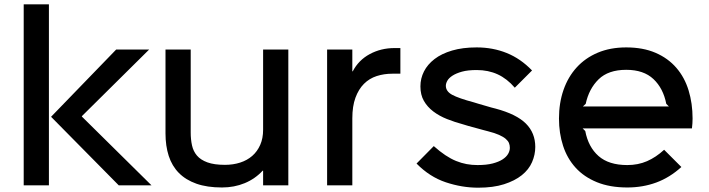

<svg xmlns="http://www.w3.org/2000/svg" viewBox="-20 -860 3289 891"><path d="M683 0H531L217 -318L519 -630H672L360 -321V-319ZM207 0H90V-840H207Z M1318 0H1201V-68H1199Q1164 -30 1115.5 -10Q1067 10 1010 10Q941 10 891.5 -7.5Q842 -25 810 -57.5Q778 -90 763 -136.5Q748 -183 748 -241V-630H865V-245Q865 -213 871 -185.5Q877 -158 894 -138Q911 -118 942.5 -106.5Q974 -95 1024 -95Q1062 -95 1094.5 -105.5Q1127 -116 1150.5 -136.5Q1174 -157 1187.5 -187.5Q1201 -218 1201 -258V-630H1318Z M1838 -518H1801Q1762 -518 1728 -507Q1694 -496 1669 -471Q1644 -446 1629.5 -406.5Q1615 -367 1615 -311V0H1498V-630H1615V-529H1617Q1644 -581 1696 -609Q1748 -637 1811 -637H1838Z M2464 -178Q2464 -142 2449 -107.5Q2434 -73 2401.5 -47Q2369 -21 2319 -5Q2269 11 2199 11Q2124 11 2049 -14Q1974 -39 1913 -101L1993 -182Q2021 -157 2046.5 -140Q2072 -123 2096.5 -113Q2121 -103 2145.5 -98.5Q2170 -94 2196 -94Q2238 -94 2266.5 -101.5Q2295 -109 2312.5 -120.5Q2330 -132 2338 -146Q2346 -160 2346 -174Q2346 -186 2342 -196Q2338 -206 2327 -215.5Q2316 -225 2296 -234Q2276 -243 2244 -251Q2239 -252 2223 -256.5Q2207 -261 2188.5 -266Q2170 -271 2153.5 -275.5Q2137 -280 2132 -282Q2091 -293 2054.5 -307.5Q2018 -322 1990.5 -343Q1963 -364 1947 -392Q1931 -420 1931 -459Q1931 -496 1947.5 -528.5Q1964 -561 1996.5 -586Q2029 -611 2078 -625.5Q2127 -640 2192 -640Q2267 -640 2331.5 -614Q2396 -588 2449 -533L2369 -453Q2333 -495 2289.5 -515Q2246 -535 2192 -535Q2151 -535 2124 -527.5Q2097 -520 2080 -509Q2063 -498 2056 -485.5Q2049 -473 2049 -462Q2049 -436 2078.5 -420Q2108 -404 2179 -385Q2184 -383 2198.5 -379Q2213 -375 2229.5 -370Q2246 -365 2260.5 -361Q2275 -357 2280 -356Q2377 -330 2420.5 -286.5Q2464 -243 2464 -178Z M3194 -310Q3194 -288 3191 -264H2684L2696 -252Q2710 -178 2757.5 -136Q2805 -94 2891 -94Q2941 -94 2982.5 -112Q3024 -130 3062 -165L3142 -85Q3088 -36 3025.5 -13Q2963 10 2891 10Q2810 10 2750 -14.5Q2690 -39 2651 -82Q2612 -125 2593 -183.5Q2574 -242 2574 -310Q2574 -382 2595 -442.5Q2616 -503 2656 -547Q2696 -591 2754 -615.5Q2812 -640 2886 -640Q2964 -640 3022 -615Q3080 -590 3118.5 -545.5Q3157 -501 3175.5 -440.5Q3194 -380 3194 -310ZM3084 -366 3072 -378Q3058 -450 3012.5 -493Q2967 -536 2886 -536Q2803 -536 2758 -492Q2713 -448 2698 -378L2685 -366Z"/></svg>

Font: Sinkin Sans 500 Medium
Style: 500 Medium
Weight: 500
Designer: Keith Bates
Foundry: K-Type
Version: Sinkin Sans (version 1.0)  by Keith Bates   •   © 2014   www